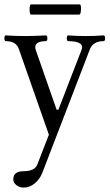

<svg xmlns="http://www.w3.org/2000/svg" viewBox="-20 -578 496 868"><path d="M88 270Q68 270 54 259Q40 248 40 233Q40 214 52 205Q64 196 87 196Q111 196 127 188.5Q143 181 149 165L201 31L65 -357Q53 -392 6 -392Q2 -392 0.5 -398.5Q-1 -405 0.5 -411.5Q2 -418 6 -418Q51 -415 97 -415Q120 -415 142.5 -416Q165 -417 187 -418Q192 -418 193.5 -411.5Q195 -405 193.5 -398.5Q192 -392 187 -392Q158 -392 146.5 -381.5Q135 -371 142 -351L236 -82H244L348 -351Q357 -371 341.5 -381.5Q326 -392 288 -392Q284 -392 282.5 -398.5Q281 -405 282.5 -411.5Q284 -418 288 -418Q329 -415 368 -415Q408 -415 448 -418Q453 -418 454.5 -411.5Q456 -405 454.5 -398.5Q453 -392 448 -392Q425 -392 409.5 -383Q394 -374 387 -357L171 204Q160 232 137 251Q114 270 88 270ZM120 -512Q116 -512 114.5 -523.5Q113 -535 114.5 -546.5Q116 -558 120 -558H340Q345 -558 346 -546.5Q347 -535 345 -523.5Q343 -512 338 -512Z"/></svg>

Font: Junicode VF
Style: Regular
Weight: 400
Designer: Peter S. Baker
Version: Version 2.213